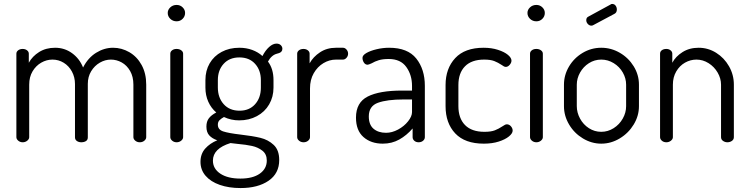

<svg xmlns="http://www.w3.org/2000/svg" viewBox="-20 -721 3798 973"><path d="M245.9 -419Q216 -419 189 -403.5Q162 -388 145 -359.5Q128 -331 128 -292V-26Q128 -16 118.1 -8Q108.3 0 95.1 0Q82 0 72.5 -8Q63 -16 63 -26V-449Q63 -459 72 -466Q81 -473 95.1 -473Q108 -473 117 -466Q126 -459 126 -449V-403Q144 -436 178.5 -457.5Q213 -479 259.2 -479Q307.3 -479 345.2 -451.5Q383 -424 401 -379Q426 -428 467 -453.5Q508 -479 553 -479Q596.5 -479 635.5 -456.5Q674.4 -434 697.7 -391.6Q721 -349.2 721 -292V-26Q721 -16 711.5 -8Q702 0 688.5 0Q674.9 0 665.5 -8Q656 -16 656 -26V-292Q656 -332.1 639.5 -361.1Q623 -390 596.9 -404.5Q570.9 -419 542 -419Q512.8 -419 485.9 -403.5Q459 -388 442 -360Q425 -332 425 -296V-25Q425 -11.9 415.5 -6Q406 0 392 0Q379 0 369.5 -6.5Q360 -13.1 360 -25V-295Q360 -329.7 344.5 -358.4Q329 -387 302.9 -403Q276.7 -419 245.9 -419Z M908 -449V-26Q908 -16 898.1 -8Q888.3 0 875.1 0Q862 0 852.5 -8Q843 -16 843 -26V-449Q843 -459 852 -466Q861 -473 875 -473Q889 -473 898.5 -466Q908 -459 908 -449ZM918 -655.4Q918 -638 905.5 -625.5Q893 -613 875.2 -613Q856.2 -613 843.1 -625.5Q830 -638 830 -655.4Q830 -671.6 843.1 -683.8Q856.2 -696 875.2 -696Q893 -696 905.5 -683.8Q918 -671.6 918 -655.4Z M1115 -128Q1100.4 -120 1092.2 -111.6Q1084 -103.2 1084 -89Q1084 -63.8 1111.5 -54.9Q1139 -46 1199 -39Q1260 -32 1299.5 -22.5Q1339 -13 1367 13.3Q1395 39.5 1395 90Q1395 158 1341 195Q1287 232 1199 232Q1139.8 232 1093.9 216Q1048 200 1022 170Q996 140 996 99Q996 58.9 1020 31.9Q1044 5 1081 -10Q1055 -19 1040.5 -34.9Q1026 -50.7 1026 -79.5Q1026 -105.3 1038.5 -121.6Q1051 -138 1076 -151Q1050.1 -173 1035.5 -205.5Q1021 -238 1021 -277V-315Q1021 -363 1042.5 -400Q1064 -437 1103.2 -458Q1142.4 -479 1193 -479Q1228 -479 1258 -468Q1288 -457 1310 -437Q1325 -466 1344 -483Q1363 -500 1381 -500Q1395 -500 1403 -492.1Q1411 -484.2 1411 -474Q1411 -465 1406 -459.5Q1401 -454 1394 -452Q1392 -451 1389 -450.5Q1386 -450 1384 -449Q1356 -442 1338 -409Q1366 -372 1366 -315V-277Q1366 -230 1344 -192Q1322 -154 1282 -132.5Q1242 -111 1192 -111Q1151 -111 1115 -128ZM1193 -430Q1143 -430 1113.5 -397.7Q1084 -365.5 1084 -315V-277.7Q1084 -226.3 1113.6 -193.1Q1143.2 -160 1194 -160Q1243.4 -160 1272.7 -192.8Q1302 -225.5 1302 -277V-315Q1302 -365 1272.7 -397.5Q1243.4 -430 1193 -430ZM1182 8 1148 4Q1059 31.7 1059 92.9Q1059 134 1096.5 159Q1134 184 1198.4 184Q1261 184 1296.5 159Q1332 134 1332 92.4Q1332 60 1309.6 42.6Q1287.3 25.2 1257.1 18.6Q1227 12 1182 8Z M1551 -273V-26Q1551 -16 1541.5 -8Q1532 0 1518.5 0Q1504.9 0 1495.5 -8Q1486 -16 1486 -26V-449Q1486 -459 1495 -466Q1504 -473 1518.1 -473Q1531 -473 1540 -466Q1549 -459 1549 -449V-400Q1567 -433 1601.8 -456Q1636.6 -479 1682.7 -479H1718Q1728 -479 1736 -470Q1744 -461 1744 -449Q1744 -437 1736 -428Q1728 -419 1718 -419H1683.1Q1649.1 -419 1619.1 -401Q1589 -383 1570 -350Q1551 -317 1551 -273Z M2133 -286V-26Q2133 -15.4 2124 -7.7Q2115 0 2101.5 0Q2088 0 2079.5 -7.7Q2071 -15.4 2071 -26V-70Q2041 -35 2003.5 -14Q1966 7 1920 7Q1859.9 7 1821.9 -26.5Q1784 -60 1784 -125Q1784 -201.7 1843.5 -231.8Q1903 -262 2017 -262H2068V-285.9Q2068 -341 2039 -381.5Q2010 -422 1950 -422Q1919.7 -422 1899.9 -416Q1880 -410 1863 -400Q1847.4 -393 1843 -393Q1831.2 -393 1824.1 -404Q1817 -415 1817 -428Q1817 -441 1837 -452.5Q1857 -464 1888.7 -471.5Q1920.4 -479 1952 -479Q2046 -479 2089.5 -424.5Q2133 -370 2133 -286ZM1849 -131Q1849 -89 1873 -68.5Q1897 -48 1936.4 -48Q1966.6 -48 1997.3 -64.5Q2028 -81 2048 -106.2Q2068 -131.3 2068 -153V-217H2026Q1941.7 -217 1895.4 -200.2Q1849 -183.4 1849 -131Z M2238 -183V-290Q2238 -373.8 2286.8 -426.4Q2335.5 -479 2431 -479Q2470.9 -479 2503.4 -468.5Q2536 -458 2554 -443Q2572 -428 2572 -413.7Q2572 -403 2563 -392.5Q2554 -382 2543 -382Q2535 -382 2522 -392Q2504 -404 2485 -411.5Q2466 -419 2433.7 -419Q2370 -419 2336.5 -385Q2303 -351 2303 -290.1V-183.3Q2303 -121.4 2336.7 -87.2Q2370.4 -53 2435 -53Q2468.2 -53 2487.6 -60.5Q2507 -68 2526.8 -81.2Q2533 -85 2538 -88Q2543 -91 2548.4 -91Q2560.5 -91 2569.2 -81Q2578 -71 2578 -59Q2578 -45.1 2559 -29.5Q2540 -14 2507.1 -3.5Q2474.2 7 2432 7Q2336 7 2287 -45Q2238 -97 2238 -183Z M2731 -449V-26Q2731 -16 2721.1 -8Q2711.3 0 2698.1 0Q2685 0 2675.5 -8Q2666 -16 2666 -26V-449Q2666 -459 2675 -466Q2684 -473 2698 -473Q2712 -473 2721.5 -466Q2731 -459 2731 -449ZM2741 -655.4Q2741 -638 2728.5 -625.5Q2716 -613 2698.2 -613Q2679.2 -613 2666.1 -625.5Q2653 -638 2653 -655.4Q2653 -671.6 2666.1 -683.8Q2679.2 -696 2698.2 -696Q2716 -696 2728.5 -683.8Q2741 -671.6 2741 -655.4Z M2976.6 -591Q2967 -591 2959 -599.4Q2951 -607.9 2951 -618.7Q2951 -632 2962 -637L3074 -698Q3077 -701 3082 -701Q3093.4 -701 3099.7 -692.4Q3106 -683.9 3106 -672.9Q3106 -657 3094 -651L2987.3 -594.1Q2983 -591 2976.6 -591ZM3218 -292V-183Q3218 -133.7 3191.5 -90.1Q3165.1 -46.4 3120.9 -19.7Q3076.8 7 3027 7Q2978 7 2934 -19.5Q2890 -46 2864 -90Q2838 -133.9 2838 -183V-292Q2838 -340.7 2863.5 -383.9Q2889 -427 2932.6 -453Q2976.2 -479 3027.1 -479Q3077 -479 3121 -453.5Q3165 -428 3191.5 -384.9Q3218 -341.7 3218 -292ZM3027 -419Q2993 -419 2964.5 -400.9Q2936.1 -382.8 2919.5 -353.2Q2903 -323.5 2903 -292V-183.3Q2903 -150.5 2919.5 -120Q2936.1 -89.6 2964.5 -71.3Q2993 -53 3026.9 -53Q3060.7 -53 3089.9 -71.5Q3119 -90 3136 -120.1Q3153 -150.1 3153 -183V-292Q3153 -324 3136.2 -353.5Q3119.4 -383 3090 -401Q3060.6 -419 3027 -419Z M3357 0Q3343 0 3334 -8Q3325 -16 3325 -26V-449Q3325 -459.8 3334 -466.4Q3343 -473 3356.8 -473Q3369.4 -473 3378.2 -466Q3387 -459 3387 -449V-403Q3404 -435 3438.9 -457Q3473.7 -479 3520.5 -479Q3568.3 -479 3609.2 -453.5Q3650 -428 3674.5 -385Q3699 -342 3699 -292V-26Q3699 -14 3689.1 -7Q3679.2 0 3666 0Q3654 0 3644 -7Q3634 -14 3634 -26V-292Q3634 -323.5 3616.8 -353.2Q3599.6 -382.8 3570.8 -400.9Q3542 -419 3509.5 -419Q3478.8 -419 3451.4 -403.5Q3424 -388 3407 -358.9Q3390 -329.8 3390 -292V-26Q3390 -16 3380.1 -8Q3370.2 0 3357 0Z"/></svg>

Font: Dosis
Style: Regular
Weight: 400
Designer: Edgar Tolentino, Pablo Impallari, Igino Marini
Foundry: Edgar Tolentino, Pablo Impallari, Igino Marini
Version: Version 1.007;Glyphs 3.1.1 (3134)